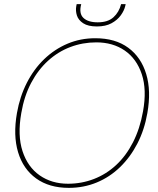

<svg xmlns="http://www.w3.org/2000/svg" viewBox="-20 -897 765 929"><path d="M313 12Q218 12 155 -33.5Q92 -79 67.5 -160.5Q43 -242 62 -350Q76 -430 110 -496.5Q144 -563 194 -611Q244 -659 306.5 -685.5Q369 -712 441 -712Q538 -712 600.5 -666Q663 -620 687.5 -538.5Q712 -457 693 -350Q679 -269 645 -203Q611 -137 561 -88.5Q511 -40 448 -14Q385 12 313 12ZM309 -8Q375 -8 434.5 -31Q494 -54 542 -98.5Q590 -143 623.5 -208.5Q657 -274 672 -358Q691 -463 666 -538Q641 -613 583.5 -652.5Q526 -692 446 -692Q380 -692 320.5 -669.5Q261 -647 212.5 -603Q164 -559 130.5 -495.5Q97 -432 83 -350Q64 -242 89 -165.5Q114 -89 172 -48.5Q230 -8 309 -8ZM449 -769Q406 -769 382.5 -784.5Q359 -800 352 -822.5Q345 -845 349 -867L351 -877H373Q361 -832 383.5 -810.5Q406 -789 453 -789Q502 -789 529 -813.5Q556 -838 566 -877H588L586 -868Q581 -846 564.5 -823Q548 -800 519.5 -784.5Q491 -769 449 -769Z"/></svg>

Font: DM Sans 9pt Thin
Style: Italic
Weight: 250
Italic angle: -10°
Version: Version 4.004;gftools[0.9.30]